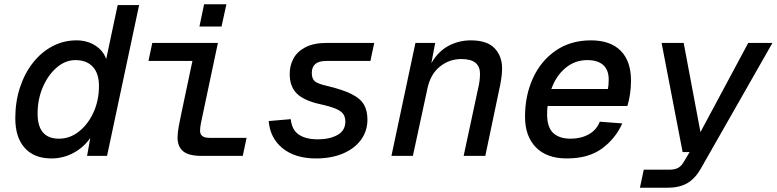

<svg xmlns="http://www.w3.org/2000/svg" viewBox="-20 -734 3657 904"><path d="M222 12Q141 12 96.5 -37.5Q52 -87 52 -177Q52 -255 74 -322Q96 -389 135.5 -439Q175 -489 227.5 -516.5Q280 -544 340 -544Q390 -544 428 -520Q466 -496 480 -456L534 -710H635L484 0H390L405 -84Q373 -39 325 -13.5Q277 12 222 12ZM258 -81Q309 -81 352 -115Q395 -149 420.5 -205.5Q446 -262 446 -329Q446 -388 417 -419.5Q388 -451 335 -451Q288 -451 247.5 -416.5Q207 -382 182 -324.5Q157 -267 157 -199Q157 -81 258 -81Z M930 0Q868 0 842 -22Q816 -44 816 -86Q816 -108 821.5 -138.5Q827 -169 834 -201L886 -447H679L697 -532H1006L934 -192Q929 -170 925.5 -151Q922 -132 922 -118Q922 -85 966 -85H1141L1123 0ZM919 -609 941 -714H1046L1023 -609Z M1468 12Q1370 12 1311 -35.5Q1252 -83 1245 -164L1349 -173Q1354 -123 1386.5 -100.5Q1419 -78 1477 -78Q1532 -78 1569 -98.5Q1606 -119 1606 -162Q1606 -182 1596.5 -196.5Q1587 -211 1561 -222Q1535 -233 1485 -244Q1410 -261 1377 -294Q1344 -327 1344 -386Q1344 -425 1361.5 -458Q1379 -491 1418 -511.5Q1457 -532 1521 -532H1742L1724 -447H1515Q1448 -447 1448 -390Q1448 -365 1461 -352.5Q1474 -340 1518 -330Q1594 -312 1635.5 -291Q1677 -270 1693.5 -241.5Q1710 -213 1710 -171Q1710 -117 1679.5 -75.5Q1649 -34 1594.5 -11Q1540 12 1468 12Z M1823 0 1936 -532H2029L2011 -437Q2043 -492 2091.5 -518Q2140 -544 2197 -544Q2273 -544 2308.5 -507Q2344 -470 2344 -412Q2344 -387 2339.5 -359Q2335 -331 2330 -310L2265 0H2163L2231 -317Q2235 -333 2237.5 -350.5Q2240 -368 2240 -388Q2240 -420 2219 -438Q2198 -456 2152 -456Q2095 -456 2050.5 -420Q2006 -384 1992 -315L1924 0Z M2649 12Q2554 12 2503 -40.5Q2452 -93 2452 -184Q2452 -285 2489.5 -366.5Q2527 -448 2597 -496Q2667 -544 2762 -544Q2854 -544 2902.5 -495Q2951 -446 2951 -354Q2951 -323 2946.5 -292Q2942 -261 2934 -235H2558Q2556 -216 2556 -196Q2556 -134 2585 -107.5Q2614 -81 2667 -81Q2715 -81 2752 -101.5Q2789 -122 2804 -161L2910 -153Q2877 -80 2813.5 -34Q2750 12 2649 12ZM2745 -451Q2687 -451 2642.5 -414Q2598 -377 2576 -315H2842Q2844 -324 2845 -334Q2846 -344 2846 -360Q2846 -404 2820.5 -427.5Q2795 -451 2745 -451Z M2993 150 3011 65H3129Q3157 65 3172.5 56.5Q3188 48 3199 29L3227 -18H3194L3095 -532H3199L3278 -112L3503 -532H3617L3279 61Q3252 108 3215 129Q3178 150 3122 150Z"/></svg>

Font: Geist Mono Medium
Style: Italic
Weight: 500
Italic angle: -12°
Monospace: yes
Designer: Basement.studio, Andrés Briganti, Mateo Zaragoza
Foundry: Basement.studio, Vercel, Andrés Briganti, Guido Ferreyra, Mateo Zaragoza
Version: Version 1.500; ttfautohint (v1.8.4.7-5d5b)